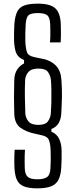

<svg xmlns="http://www.w3.org/2000/svg" viewBox="-20 -823 415 1050"><path d="M183.5 207Q137.5 207 110.8 196.2Q84 185.5 72.5 160.8Q61 136 59 94Q58.5 79 58.2 63Q58 47 58.5 30.2Q59 13.5 60 -4H116.5Q115.5 16.5 115 30.2Q114.5 44 114.8 59.2Q115 74.5 115.5 99Q117 132 132.5 144.8Q148 157.5 183.5 157.5Q223 157.5 239 144Q255 130.5 256 94Q257 69.5 257.5 48.2Q258 27 257 4Q256 -36 247.5 -56.8Q239 -77.5 207.5 -83.5L170.5 -92Q125 -101 92.2 -124.2Q59.5 -147.5 58 -202Q56.5 -244 56.5 -291.5Q56.5 -339 58 -385.5Q59 -420.5 74 -442.8Q89 -465 111.5 -476V-494.5Q83.5 -506 71.5 -527.2Q59.5 -548.5 57 -597.5Q56.5 -620 56.8 -642.2Q57 -664.5 58.5 -691Q62 -734 73.8 -758.5Q85.5 -783 112.5 -793Q139.5 -803 187.5 -803Q257 -803 284.2 -775.8Q311.5 -748.5 312.5 -685.5Q313 -665.5 313.2 -642Q313.5 -618.5 311.5 -591H253Q255 -606.5 255.2 -625.8Q255.5 -645 255.2 -662.5Q255 -680 254.5 -689.5Q253 -728 238 -739.8Q223 -751.5 187.5 -751.5Q148 -751.5 135.5 -739.2Q123 -727 120.5 -691.5Q119 -669.5 118.5 -641.8Q118 -614 118.5 -596.5Q120.5 -557.5 127.5 -537.5Q134.5 -517.5 168.5 -510.5L216.5 -500.5Q260 -491.5 286.5 -463.5Q313 -435.5 316 -384.5Q319.5 -334 318.8 -294Q318 -254 315 -202Q313.5 -171.5 300.8 -149.8Q288 -128 261 -117.5V-103Q291 -90.5 304 -62.5Q317 -34.5 317 5.5Q317 25 316.8 49.8Q316.5 74.5 315 93.5Q312.5 135 299.8 160Q287 185 259.2 196Q231.5 207 183.5 207ZM190 -140Q229 -140 242.5 -159.8Q256 -179.5 258 -202.5Q260 -227.5 260.8 -261.8Q261.5 -296 261 -329.5Q260.5 -363 258.5 -385.5Q256.5 -408 243.2 -428Q230 -448 190 -448Q151.5 -448 135.2 -429Q119 -410 117.5 -386.5Q115.5 -343.5 116 -295.2Q116.5 -247 118.5 -202.5Q120.5 -177 136.2 -158.5Q152 -140 190 -140Z"/></svg>

Font: Big Shoulders Text Thin Light
Style: Regular
Weight: 300
Version: Version 2.002